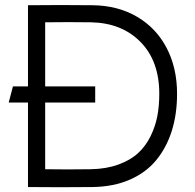

<svg xmlns="http://www.w3.org/2000/svg" viewBox="-20 -754 785 774"><path d="M162.1 -71.8Q252.9 -70.3 345.2 -71.8Q408.2 -72.8 457 -90.6Q505.9 -108.4 536.6 -136.7Q567.4 -165 586.9 -204.8Q606.4 -244.6 614.3 -286.1Q622.1 -327.6 622.1 -376Q622.1 -507.8 546.6 -584.7Q471.2 -661.6 347.2 -664.1Q254.4 -665.5 162.1 -664.1V-405.8H363.8V-340.8H162.1ZM15.1 -340.8 32.2 -405.8H92.8V-732.9Q222.7 -734.4 353 -732.9Q455.1 -731.9 532.7 -686.3Q610.4 -640.6 652.1 -560.1Q693.8 -479.5 693.8 -376Q693.8 -294.9 672.9 -227.5Q651.9 -160.2 610.6 -109.4Q569.3 -58.6 503.4 -29.8Q437.5 -1 352.1 0Q222.2 1.5 92.8 0V-340.8Z"/></svg>

Font: Kreadon
Style: Regular
Weight: 400
Designer: kohakuno
Foundry: StudioGnu
Version: Version 1.000;Glyphs 3.1.2 (3151)